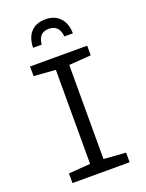

<svg xmlns="http://www.w3.org/2000/svg" viewBox="-171 -1022 842 1105"><g transform="rotate(-20 250.0 -469.5)"><path d="M75 -59 208 -69V-645L75 -655V-714H425V-655L290 -645V-69L425 -59V0H75ZM372 -809H320Q313 -881 250 -881Q187 -881 181 -809H128Q130 -873 162 -906Q194 -939 250 -939Q306 -939 338.5 -904.5Q371 -870 372 -809Z"/></g></svg>

Font: Noto Sans Mono UI Cond
Style: Regular
Weight: 400
Width: 3
Monospace: yes
Designer: Monotype Design team
Foundry: Monotype Imaging Inc.
Version: Version 1.000